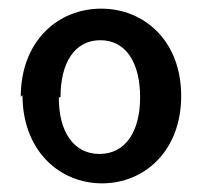

<svg xmlns="http://www.w3.org/2000/svg" viewBox="-20 -846 477 444"><path d="M32 -626C32 -498 117 -422 216 -422C314 -422 399 -497 399 -624C399 -752 313 -826 214 -826C114 -826 28 -751 28 -622ZM120 -622C120 -700 152 -753 212 -753C272 -753 304 -700 304 -621C304 -543 271 -490 210 -490C149 -490 116 -543 116 -620Z"/></svg>

Font: GenEiGothic-pro-SemiBold
Style: Regular
Weight: 500
Designer: Ryoko NISHIZUKA (kana & ideographs); Paul D. Hunt (Latin, Greek & Cyrillic); Wenlong ZHANG (bopomofo); Sandoll Communica
Foundry: Adobe Systems Incorporated; o_tamon
Version: Version 1.000.140830